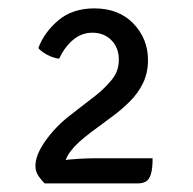

<svg xmlns="http://www.w3.org/2000/svg" viewBox="-20 -763 460 458"><path d="M71.5 -648.5Q85.5 -686 119.2 -714.5Q153 -743 205 -743Q263.5 -743 298.2 -706.8Q333 -670.5 333 -620Q333 -588.5 320.8 -564Q308.5 -539.5 289.5 -520.8Q270.5 -502 251 -487.5L198.5 -448.5Q164 -423 148.8 -402.8Q133.5 -382.5 133.5 -364.5V-325.5H86.5Q74.5 -338 69.5 -347Q64.5 -356 64.5 -367.5Q64.5 -393 88 -426.5Q111.5 -460 146 -487L208 -535Q228.5 -551 246 -572Q263.5 -593 263.5 -620.5Q263.5 -649 245.8 -667Q228 -685 200.5 -685Q174 -685 153.8 -667.5Q133.5 -650 121 -623Q111.5 -624 101.8 -628Q92 -632 83.8 -637.5Q75.5 -643 71.5 -648.5ZM344 -385.5Q344 -361.5 340.2 -348.5Q336.5 -335.5 328.8 -330.5Q321 -325.5 308.5 -325.5H92.5L83 -369Q99.5 -376 122.2 -379.5Q145 -383 168 -384.2Q191 -385.5 207.5 -385.5Z"/></svg>

Font: Signika SC
Style: Regular
Weight: 300
Designer: Anna Giedryś
Foundry: Anna Giedryś
Version: Version 2.000